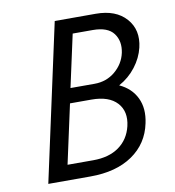

<svg xmlns="http://www.w3.org/2000/svg" viewBox="-76 -726 722 793"><g transform="rotate(-10 285.0 -329.0)"><path d="M531 -489Q521 -447 492.5 -410Q464 -373 422 -350Q472 -327 493.5 -282Q515 -237 502 -177Q485 -94 416.5 -47Q348 0 240 0H63L206 -658H378Q462 -658 505 -609.5Q548 -561 531 -489ZM456 -480Q466 -528 441.5 -561Q417 -594 354 -594H270L222 -374H323Q373 -374 409.5 -404.5Q446 -435 456 -480ZM426 -178Q440 -238 406 -275Q372 -312 299 -312H209L155 -64H263Q329 -64 371 -94Q413 -124 426 -178Z"/></g></svg>

Font: EauTestInfant Medium
Style: Italic
Weight: 500
Italic angle: -12°
Designer: Christian Thalmann (Catharsis Fonts)
Version: Version 0.001;PS 000.001;hotconv 1.0.88;makeotf.lib2.5.64775